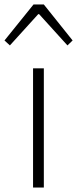

<svg xmlns="http://www.w3.org/2000/svg" viewBox="-45 -834 343 854"><path d="M102 0V-530H150V0ZM-25 -654 104 -814H150L278 -654L255 -632L129 -771H125L-1 -632Z"/></svg>

Font: Noto Sans TC ExtraLight
Style: Regular
Weight: 250
Designer: Ryoko NISHIZUKA  (kana, bopomofo & ideographs); Paul D. Hunt (Latin, Greek & Cyrillic); Sandoll Communications , Soo-you
Foundry: Adobe
Version: Version 2.004-H2;hotconv 1.0.118;makeotfexe 2.5.65603